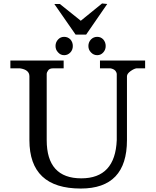

<svg xmlns="http://www.w3.org/2000/svg" viewBox="-20 -1090 899 1110"><path d="M326 -1067H294L417 -890H478L600 -1067L570 -1070L447 -970ZM491 -824Q491 -802 506 -787Q521 -771 542 -771Q563 -771 577 -787Q591 -802 591 -824Q591 -846 577 -862Q563 -877 542 -877Q521 -877 506 -862Q491 -846 491 -824ZM301 -824Q301 -802 316 -787Q330 -771 351 -771Q372 -771 387 -787Q401 -802 401 -824Q401 -846 387 -862Q372 -877 351 -877Q330 -877 316 -862Q301 -846 301 -824ZM95 -695Q150 -687 150 -649V-280Q150 0 447 0Q714 0 714 -280V-649Q714 -664 735 -679Q755 -693 769 -695H819V-740H558V-695H618Q636 -692 646 -682Q655 -671 655 -661V-280Q646 -59 450 -59Q250 -59 250 -280V-662Q250 -672 259 -684Q267 -695 288 -695H348V-740H40V-695Z"/></svg>

Font: Sawarabi Mincho
Style: Regular
Weight: 400
Version: Version 1.082; ttfautohint (v1.8.4.7-5d5b)